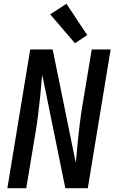

<svg xmlns="http://www.w3.org/2000/svg" viewBox="-20 -997 616 1017"><path d="M19 0H119L168 -294Q176 -342 182 -390.5Q188 -439 193 -487L198 -542Q199 -557 200.5 -571Q202 -585 204 -600L326 0H445L566 -735H466L417 -441Q409 -393 403 -345Q397 -297 392 -248L387 -193Q386 -179 384.5 -164.5Q383 -150 381 -136L259 -735H140ZM377 -768 442 -811 332 -977 246 -921Z"/></svg>

Font: Iosevka Sparkle Medium
Style: Italic
Weight: 500
Italic angle: -9°
Designer: Belleve Invis
Foundry: Belleve Invis
Version: Version 4.5.0; ttfautohint (v1.8.3)